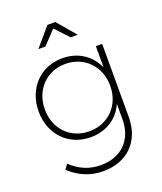

<svg xmlns="http://www.w3.org/2000/svg" viewBox="-166 -845 965 1145"><g transform="rotate(-20 316.0 -272.0)"><path d="M299 -707 379 -622H424L324 -739H274L174 -622H219ZM502 -521V-387C465 -470 388 -522 288 -522C149 -522 48 -417 48 -271C48 -126 149 -21 289 -21C388 -21 466 -72 502 -155V-56C502 74 418 156 289 156C214 156 155 129 101 79L79 110C140 165 207 195 290 195C443 195 542 97 542 -57V-521ZM294 -57C173 -57 87 -147 87 -270C87 -394 174 -484 294 -484C414 -484 502 -394 502 -270C502 -147 414 -57 294 -57Z"/></g></svg>

Font: Montserrat arm ExtraLight
Style: Regular
Weight: 275
Designer: Julieta Ulanovsky
Foundry: Julieta Ulanovsky
Version: Version 6.000;PS 006.000;hotconv 1.0.88;makeotf.lib2.5.64775